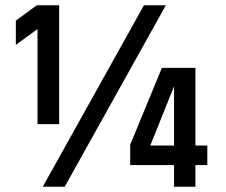

<svg xmlns="http://www.w3.org/2000/svg" viewBox="-20 -707 857 727"><path d="M119 -687H204V-237H122V-597L40 -537V-629ZM593 -450H720V-156H765V-82H720V0H639V-82H473V-159ZM639 -156V-380L549 -156ZM525 -687H608L225 0H142Z"/></svg>

Font: Khand ExtraBold
Style: Regular
Weight: 800
Designer: Sanchit Sawaria and Jyotish Sonowal (Devanagari), Satya Rajpurohit (Latin)
Foundry: Indian Type Foundry
Version: Version 2.000;PS 1.0;hotconv 1.0.79;makeotf.lib2.5.61930